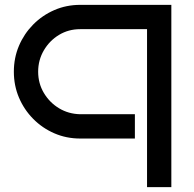

<svg xmlns="http://www.w3.org/2000/svg" viewBox="-20 -570 797 790"><path d="M685 200H585V-450H310Q262 -450 223 -426.5Q184 -403 160.5 -363Q137 -323 137 -275Q137 -227 160.5 -187.5Q184 -148 223 -124.5Q262 -101 310 -100H535V0H310Q253 0 203.5 -21.5Q154 -43 116.5 -81Q79 -119 58 -168.5Q37 -218 37 -275Q37 -332 58 -381.5Q79 -431 116.5 -469Q154 -507 203.5 -528.5Q253 -550 310 -550H685Z"/></svg>

Font: Bruno Ace
Style: Regular
Weight: 400
Version: Version 1.100; ttfautohint (v1.8.4.7-5d5b);gftools[0.9.27]